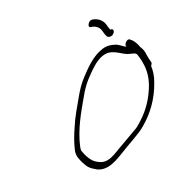

<svg xmlns="http://www.w3.org/2000/svg" viewBox="-178 -987 1141 1151"><g transform="rotate(-30 392.5 -411.5)"><path d="M124 -189C111 -154 120 -136 125 -111C129 -98 133 -85 139 -72C146 -59 155 -48 166 -39C183 -21 208 -5 247 -5C284 -5 326 -21 359 -34C413 -57 505 -84 549 -111C623 -154 690 -215 740 -305C761 -340 769 -371 773 -400C781 -407 786 -413 785 -420L784 -433C783 -441 783 -453 783 -468C785 -496 782 -508 775 -527C774 -527 775 -527 774 -528C770 -554 761 -580 747 -595L741 -602C729 -616 692 -587 704 -573H703C684 -586 672 -607 650 -618C629 -628 607 -639 571 -634C504 -625 446 -583 393 -543C356 -515 331 -488 299 -449C266 -409 223 -360 193 -312C165 -271 142 -232 124 -189ZM163 -194C202 -289 272 -371 329 -439C343 -457 357 -472 370 -485C395 -511 424 -531 452 -551C492 -578 540 -607 589 -597C638 -583 658 -544 699 -526C708 -524 713 -518 722 -516C728 -513 731 -508 735 -503C737 -489 739 -474 740 -457C741 -415 738 -368 705 -308C669 -245 624 -198 576 -163C560 -151 524 -128 507 -121C485 -113 382 -75 359 -67C329 -56 297 -41 265 -41C233 -41 215 -56 200 -69C175 -91 163 -130 157 -165C155 -172 158 -182 163 -194ZM575 -783C586 -779 591 -778 602 -770C615 -760 624 -745 625 -726C627 -708 627 -677 647 -675C655 -674 661 -673 669 -678C688 -688 689 -707 675 -710H670C668 -721 666 -730 665 -744C664 -776 642 -803 612 -815L602 -818C580 -822 557 -788 575 -783Z"/></g></svg>

Font: Stray Cat
Style: SuObl
Weight: 400
Version: Version 1.0